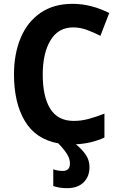

<svg xmlns="http://www.w3.org/2000/svg" viewBox="-20 -744 621 1002"><path d="M345 109Q345 84 329.5 59.5Q314 35 284 4Q167 -17 110 -112Q53 -207 53 -356Q53 -463 88 -546.5Q123 -630 191.5 -677Q260 -724 359 -724Q408 -724 456.5 -711.5Q505 -699 550 -676L504 -557Q469 -575 433.5 -588Q398 -601 362 -601Q284 -601 243.5 -533.5Q203 -466 203 -355Q203 -239 242.5 -176Q282 -113 365 -113Q404 -113 443 -123.5Q482 -134 525 -151V-26Q489 -10 453 -1.5Q417 7 376 9Q408 35 427.5 63.5Q447 92 447 128Q447 178 416 208Q385 238 330 238Q308 238 290.5 235Q273 232 258 227V139Q266 143 280 145.5Q294 148 308 148Q345 148 345 109Z"/></svg>

Font: Noto Sans SemiCondensed
Style: Bold
Weight: 700
Width: 4
Designer: Monotype Design Team
Foundry: Monotype Imaging Inc.
Version: Version 2.013; ttfautohint (v1.8.4.7-5d5b)